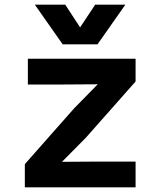

<svg xmlns="http://www.w3.org/2000/svg" viewBox="-20 -807 690 827"><path d="M87 0V-100L299 -340L401 -444L252 -443H100V-554H564V-456L350 -214L247 -110L396 -111H564V0ZM130 -787H261L325 -689L390 -787H520L400 -616H250Z"/></svg>

Font: Azeret Mono SemiBold
Style: Regular
Weight: 600
Designer: Martin Vácha
Foundry: Displaay
Version: Version 1.002